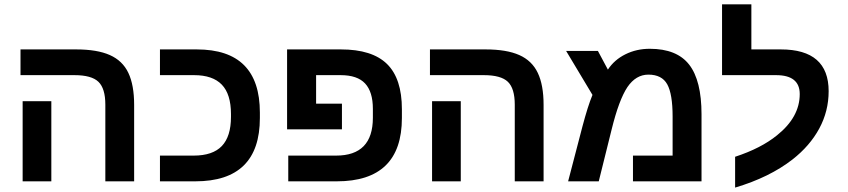

<svg xmlns="http://www.w3.org/2000/svg" viewBox="-20 -833 3894 882"><path d="M596.2 -351.1V0H463.9V-352.1Q463.9 -426.8 432.1 -457.3Q400.4 -487.8 321.8 -487.8H74.2V-606H330.1Q426.3 -606 484.6 -580.1Q543 -554.2 569.6 -498.3Q596.2 -442.4 596.2 -351.1ZM215.8 -368.2V0H84V-368.2Z M1173.8 -291Q1173.8 0 877 0H714.8V-118.2H869.6Q957 -118.2 999 -162.1Q1041 -206.1 1041 -295.9V-309.1Q1041 -400.4 999 -444.1Q957 -487.8 871.6 -487.8H714.8V-606H883.8Q1173.8 -606 1173.8 -315.9Z M1692.9 -333Q1692.9 -411.1 1657.2 -449.5Q1621.6 -487.8 1544.9 -487.8H1432.1V-356.9H1550.8V-238.8H1298.8V-606H1545.9Q1689.5 -606 1757.8 -539.1Q1826.2 -472.2 1826.2 -331.1V-291Q1826.2 0 1526.9 0H1304.2V-118.2H1523.9Q1692.9 -118.2 1692.9 -292Z M2477.1 -351.1V0H2344.7V-352.1Q2344.7 -426.8 2313 -457.3Q2281.2 -487.8 2202.6 -487.8H1955.1V-606H2210.9Q2307.1 -606 2365.5 -580.1Q2423.8 -554.2 2450.4 -498.3Q2477.1 -442.4 2477.1 -351.1ZM2096.7 -368.2V0H1964.8V-368.2Z M2964.8 -608.9Q3089.4 -608.9 3146 -535.9Q3202.6 -462.9 3202.6 -308.1V0H2887.7V-118.2H3069.8V-297.9Q3069.8 -400.9 3045.2 -445.6Q3020.5 -490.2 2958.5 -490.2Q2901.4 -490.2 2862.3 -433.1Q2823.2 -374.5 2789.6 -237.8L2730.5 0H2589.8L2655.8 -252.9Q2668 -298.8 2679.4 -335Q2690.9 -371.1 2701.7 -397L2580.6 -599.1H2726.6L2772.5 -513.2Q2801.8 -558.1 2852.8 -583.5Q2903.8 -608.9 2964.8 -608.9Z M3356.9 -112.8Q3476.1 -151.9 3549.3 -211.4Q3653.8 -294.9 3653.8 -400.9Q3653.8 -487.8 3544.9 -487.8H3296.9V-813H3431.6V-606H3566.9Q3786.6 -606 3786.6 -414.1Q3786.6 -322.3 3743.4 -242.4Q3700.2 -162.6 3620.1 -100.1Q3514.6 -18.1 3356.9 28.8Z"/></svg>

Font: Arimo
Style: Bold
Weight: 700
Designer: Steve Matteson
Foundry: Monotype Imaging Inc.
Version: Version 1.33